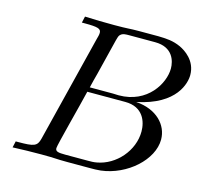

<svg xmlns="http://www.w3.org/2000/svg" viewBox="-100 -794 956 904"><g transform="rotate(15 378.0 -341.5)"><path d="M36 0C83 -2 129 -3 176 -3C253 -3 239 0 303 0H412C430 0 447 0 465 -2C591 -17 702 -118 702 -216C702 -287 644 -350 543 -357C732 -396 756 -507 756 -545C756 -616 699 -651 674 -663C635 -681 603 -682 564 -683H468C420 -683 421 -680 349 -680C302 -680 253 -681 206 -683L199 -652H214C277 -652 293 -647 293 -627C293 -618 290 -607 286 -593L157 -75C147 -36 133 -31 53 -31H43ZM236 -50C236 -66 292 -275 308 -344H493C581 -344 603 -277 603 -229C603 -135 528 -50 438 -34C423 -31 409 -31 394 -31H285C249 -31 236 -34 236 -50ZM314 -367C319 -391 326 -414 332 -438C382 -639 378 -632 388 -642C398 -652 414 -652 429 -652H556C643 -652 660 -588 660 -551C660 -479 595 -366 455 -366C446 -366 436 -367 427 -367Z"/></g></svg>

Font: CMU Serif
Style: Italic
Weight: 500
Italic angle: -14.04°
Version: Version 0.7.0